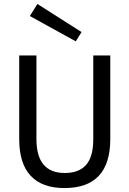

<svg xmlns="http://www.w3.org/2000/svg" viewBox="-20 -935 654 970"><path d="M392.1 -772.9 362.8 -726.1 130.9 -854 168.9 -915ZM451.2 -231.9V-654.8H537.1V-231.9Q537.1 15.1 305.2 15.1Q192.9 15.1 135 -46.9Q77.1 -108.9 77.1 -231.9V-654.8H164.1V-231.9Q164.1 -61 307.1 -61Q379.4 -61 415.3 -102.3Q451.2 -143.6 451.2 -231.9Z"/></svg>

Font: IntelOne Mono
Style: Regular
Weight: 400
Designer: Fred Shallcrass
Foundry: Frere-Jones Type LLC
Version: Version 1.200;hotconv 1.1.0;makeotfexe 2.6.0;FJTRelease1.2